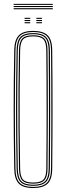

<svg xmlns="http://www.w3.org/2000/svg" viewBox="-20 -965 342 991"><path d="M151.5 5.5Q99 5.5 76.8 -17.6Q54.5 -40.8 53.5 -93.5Q52 -177.2 51.2 -252.6Q50.5 -328 50.5 -400.6Q50.5 -473.2 51.2 -548.1Q52 -623 53.5 -705.5Q54.5 -759 76.8 -782.2Q99 -805.5 151.5 -805.5Q201.5 -805.5 225.2 -783.4Q249 -761.2 249.5 -705.5Q250.2 -628 250.8 -553.1Q251.2 -478.2 251.2 -403.5Q251.2 -328.8 250.8 -251.9Q250.2 -175 249.5 -93.5Q249 -38.5 225.2 -16.5Q201.5 5.5 151.5 5.5ZM151.5 -0.2Q199.2 -0.2 221.1 -21Q243 -41.8 243.5 -93.8Q244.2 -171.2 244.6 -245.9Q245 -320.5 245 -395.1Q245 -469.8 244.6 -546.8Q244.2 -623.8 243.5 -705.5Q243 -758.2 221 -779Q199 -799.8 151.5 -799.8Q102 -799.8 81.2 -778.1Q60.5 -756.5 59.8 -705.5Q58.2 -619.8 57.5 -543.9Q56.8 -468 56.8 -395.9Q56.8 -323.8 57.5 -249.8Q58.2 -175.8 59.8 -93.8Q60.5 -43.2 81.4 -21.8Q102.2 -0.2 151.5 -0.2ZM151.5 -5.8Q105 -5.8 85.8 -25.8Q66.5 -45.8 65.8 -93.8Q64.2 -179.2 63.5 -255Q62.8 -330.8 62.8 -403Q62.8 -475.2 63.5 -549.4Q64.2 -623.5 65.8 -705.5Q66.5 -754.5 85.8 -774.4Q105 -794.2 151.5 -794.2Q196.2 -794.2 216.6 -774.8Q237 -755.2 237.5 -705.5Q238.2 -625 238.6 -549.6Q239 -474.2 239 -400.5Q239 -326.8 238.5 -251Q238 -175.2 237.5 -93.8Q237 -44.8 216.8 -25.2Q196.5 -5.8 151.5 -5.8ZM151.5 -11.5Q194.2 -11.5 212.5 -29.5Q230.8 -47.5 231.2 -93.8Q232 -174.5 232.4 -249.5Q232.8 -324.5 232.8 -398Q232.8 -471.5 232.4 -547.4Q232 -623.2 231.2 -705.2Q230.8 -752.2 212.5 -770.4Q194.2 -788.5 151.5 -788.5Q108 -788.5 90.4 -770.1Q72.8 -751.8 71.8 -705.2Q70.2 -621.2 69.5 -546Q68.8 -470.8 68.8 -398.6Q68.8 -326.5 69.5 -251.8Q70.2 -177 71.8 -94Q72.8 -48 90.4 -29.8Q108 -11.5 151.5 -11.5ZM151.5 -17Q110.5 -17 94.6 -34.1Q78.8 -51.2 78 -94Q76 -208.2 75.4 -306Q74.8 -403.8 75.4 -499.8Q76 -595.8 78 -705.2Q78.8 -748.5 94.5 -765.8Q110.2 -783 151.5 -783Q191.8 -783 208.2 -766.2Q224.8 -749.5 225.2 -705.2Q226 -624 226.4 -548.9Q226.8 -473.8 226.8 -400.2Q226.8 -326.8 226.2 -251.4Q225.8 -176 225.2 -94Q224.8 -50.5 208.2 -33.8Q191.8 -17 151.5 -17ZM151.5 -22.8Q189 -22.8 203.9 -38Q218.8 -53.2 219 -94Q219.8 -172.8 220.1 -247.1Q220.5 -321.5 220.5 -395.2Q220.5 -469 220.1 -545.5Q219.8 -622 219 -705Q218.8 -746.2 204 -761.8Q189.2 -777.2 151.5 -777.2Q113 -777.2 98.9 -761.5Q84.8 -745.8 84 -705Q82.2 -593 81.5 -495.8Q80.8 -398.5 81.4 -301.8Q82 -205 84 -94Q84.8 -54 98.9 -38.4Q113 -22.8 151.5 -22.8ZM167.5 -867.5V-873H196.5V-867.5ZM107 -845V-850.5H136V-845ZM107 -856.2V-861.8H136V-856.2ZM107 -867.5V-873H136V-867.5ZM167.5 -845V-850.5H196.5V-845ZM167.5 -856.2V-861.8H196.5V-856.2ZM252.5 -939.8H50.5V-945.2H252.5ZM252.5 -917.2H50.5V-922.8H252.5ZM252.5 -928.5H50.5V-934H252.5Z"/></svg>

Font: Big Shoulders Inline Display Thin ExtraLight
Style: Regular
Weight: 250
Version: Version 2.002